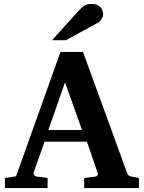

<svg xmlns="http://www.w3.org/2000/svg" viewBox="-20 -949 726 969"><path d="M308.1 -533.2 224.1 -293H394ZM404.8 0V-50.8L463.9 -58.1Q468.8 -59.1 472.2 -64.5Q475.6 -69.8 473.1 -75.2L418.9 -233.9H205.1L149.9 -79.1Q147 -71.3 152.8 -64.9Q158.7 -58.6 164.1 -58.1L220.2 -50.8V0H4.9V-50.8L61 -59.1L285.2 -687H398.9L621.1 -77.1Q625 -67.9 628.7 -64.2Q632.3 -60.5 643.1 -58.1L681.2 -50.8V0ZM500.5 -876.5Q500.5 -871.6 498.3 -865.5Q496.1 -859.4 492.7 -853.5Q489.3 -847.7 484.4 -842.5Q479.5 -837.4 474.6 -834.5L312.5 -746.1H242.7L379.4 -897.5Q388.2 -906.7 395.3 -912.8Q402.3 -918.9 409.4 -922.6Q416.5 -926.3 424.3 -927.7Q432.1 -929.2 442.4 -929.2Q458.5 -929.2 469.5 -924.3Q480.5 -919.4 487.5 -911.9Q494.6 -904.3 497.6 -894.8Q500.5 -885.3 500.5 -876.5Z"/></svg>

Font: Charis SIL Viet
Style: Bold
Weight: 700
Foundry: SIL International
Version: Version 5.000